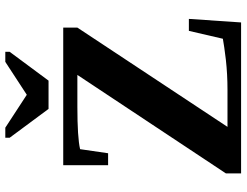

<svg xmlns="http://www.w3.org/2000/svg" viewBox="-120 -786 907 706"><g transform="rotate(-90 333.0 -433.5)"><path d="M48 -56 410 -602H293Q180 -602 137 -592L122 -489H78V-654H584V-602L219 -50H356Q412 -50 466 -56Q516 -62 543 -67L572 -192H616L603 0H48ZM495 -867V-851L389 -708H285L179 -851V-867H216L337 -788L458 -867Z"/></g></svg>

Font: Libra Serif Modern
Style: Bold
Weight: 700
Designer: Stefan Peev, Context Ltd
Foundry: Ascender Corporation
Version: Version 1.000